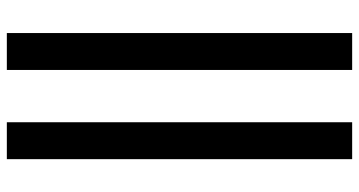

<svg xmlns="http://www.w3.org/2000/svg" viewBox="-262 -538 1040 556"><g transform="rotate(90 258.0 -260.0)"><path d="M75.7 240.2H182.6V-759.8H75.7ZM334 240.2H440.9V-759.8H334Z"/></g></svg>

Font: Noto Reveo Sans
Style: Bold
Weight: 700
Designer: Monotype Design team
Foundry: Monotype Imaging Inc.
Version: Version 1.04